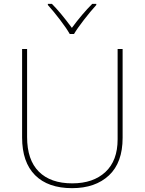

<svg xmlns="http://www.w3.org/2000/svg" viewBox="-20 -969 752 999"><path d="M618 -252Q618 -123 547 -56.5Q476 10 355 10Q230 10 162.5 -57.5Q95 -125 95 -254V-714H121V-256Q121 -137 182 -76Q243 -15 356 -15Q465 -15 528.5 -74Q592 -133 592 -244V-714H618ZM481 -943Q451 -910 416.5 -865.5Q382 -821 365 -792H343Q326 -822 292 -866.5Q258 -911 229 -943V-949H250Q295 -904 354 -824Q407 -896 460 -949H481Z"/></svg>

Font: Noto Sans UI Thin
Style: Regular
Weight: 250
Designer: Monotype Design Team
Foundry: Monotype Imaging Inc.
Version: Version 1.001